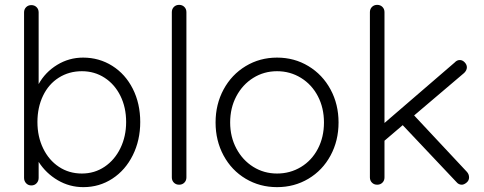

<svg xmlns="http://www.w3.org/2000/svg" viewBox="-20 -760 1992 790"><path d="M557 -258Q557 -183 526.5 -121.5Q496 -60 442.5 -25Q389 10 323 10Q266 10 217.5 -18.5Q169 -47 139 -94V-28Q139 -15 130.5 -6Q122 3 109 3Q96 3 87.5 -6Q79 -15 79 -28V-709Q79 -722 87.5 -730.5Q96 -739 109 -739Q122 -739 130.5 -730.5Q139 -722 139 -709V-414Q166 -463 215 -493Q264 -523 322 -523Q388 -523 442 -489Q496 -455 526.5 -394.5Q557 -334 557 -258ZM499 -258Q499 -318 475.5 -365.5Q452 -413 410.5 -440Q369 -467 317 -467Q264 -467 222 -440.5Q180 -414 157 -366Q134 -318 134 -258Q134 -198 157.5 -149.5Q181 -101 222.5 -73.5Q264 -46 317 -46Q369 -46 410.5 -74Q452 -102 475.5 -150.5Q499 -199 499 -258Z M717 0Q704 0 695.5 -8.5Q687 -17 687 -30V-710Q687 -723 695.5 -731.5Q704 -740 717 -740Q730 -740 738.5 -731.5Q747 -723 747 -710V-30Q747 -17 738.5 -8.5Q730 0 717 0Z M1120 10Q1049 10 991 -24.5Q933 -59 900 -120Q867 -181 867 -256Q867 -331 900 -392Q933 -453 991 -488Q1049 -523 1120 -523Q1191 -523 1249 -488Q1307 -453 1340 -392Q1373 -331 1373 -256Q1373 -181 1340 -120Q1307 -59 1249 -24.5Q1191 10 1120 10ZM1120 -467Q1066 -467 1022 -439.5Q978 -412 952.5 -364Q927 -316 927 -256Q927 -197 952.5 -149Q978 -101 1022 -73.5Q1066 -46 1120 -46Q1174 -46 1218.5 -73Q1263 -100 1288 -148Q1313 -196 1313 -256Q1313 -316 1288 -364Q1263 -412 1218.5 -439.5Q1174 -467 1120 -467Z M1910 -30Q1910 -17 1899.5 -8.5Q1889 0 1880 0Q1867 0 1858 -11L1637 -245L1562 -181V-30Q1562 -17 1553.5 -8.5Q1545 0 1532 0Q1519 0 1510.5 -8.5Q1502 -17 1502 -30V-710Q1502 -723 1510.5 -731.5Q1519 -740 1532 -740Q1545 -740 1553.5 -731.5Q1562 -723 1562 -710V-254L1851 -503Q1860 -513 1872 -513Q1883 -513 1892 -503.5Q1901 -494 1901 -483Q1901 -471 1890 -460L1684 -285L1901 -53Q1910 -43 1910 -30Z"/></svg>

Font: Quicksand
Style: Regular
Weight: 400
Designer: Andrew Paglinawan
Foundry: Andrew Paglinawan
Version: Version 3.000